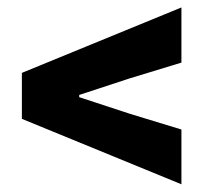

<svg xmlns="http://www.w3.org/2000/svg" viewBox="-20 -636 540 510"><path d="M461.9 -146.5 38.1 -320.3V-442.4L461.9 -616.2V-469.7L324.2 -427.7L190.4 -383.8V-377.9L324.2 -334L461.9 -292Z"/></svg>

Font: GenEi Gothic M Heavy
Style: Regular
Weight: 800
Designer: o_tamon (Modified); [Source Han Sans]
Ryoko NISHIZUKA  (kana & ideographs); Paul D. Hunt (Latin, Greek & Cyrillic); Wenl
Version: Version 1.1a;Original Version 1.004